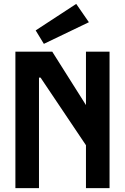

<svg xmlns="http://www.w3.org/2000/svg" viewBox="-20 -965 640 985"><path d="M421 -700V-426L248 -700H59V0H180V-567H188L421 -220V0H542V-700ZM205 -740 436 -851 371 -945 163 -809Z"/></svg>

Font: Kode Mono
Style: Bold
Weight: 700
Monospace: yes
Designer: Isa Ozler
Foundry: Kadena LLC
Version: Version 1.206;gftools[0.9.28]